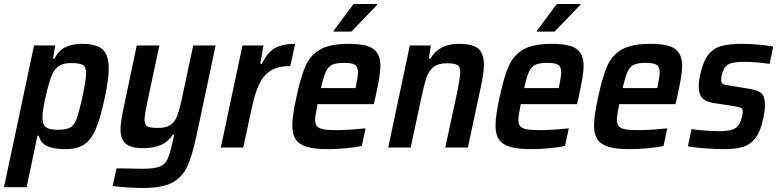

<svg xmlns="http://www.w3.org/2000/svg" viewBox="-48 -737 3891 959"><path d="M122 -510H228L217 -444H224Q246 -487 281 -502.5Q316 -518 360 -518Q433 -518 464 -491Q495 -464 495 -394Q495 -340 476 -252Q454 -147 430.5 -92.5Q407 -38 372 -15Q337 8 278 8Q221 8 188 -7Q155 -22 146 -59H139L85 198H-28ZM364 -255Q382 -339 382 -371Q382 -403 366 -412.5Q350 -422 307 -422Q271 -422 249 -409Q227 -396 214 -368Q199 -337 181.5 -261Q164 -185 164 -151Q164 -116 180.5 -102.5Q197 -89 238 -89Q281 -89 301 -99Q321 -109 334 -142.5Q347 -176 364 -255Z M515 192 534 104H557Q639 106 661 106Q722 106 749 95.5Q776 85 788.5 58.5Q801 32 815 -33L822 -64H815Q793 -30 757.5 -13.5Q722 3 668 3Q606 3 580 -19.5Q554 -42 554 -91Q554 -128 571 -206L635 -510H748L690 -237Q674 -163 674 -140Q674 -113 688.5 -105.5Q703 -98 741 -98Q781 -98 802.5 -112Q824 -126 836 -156Q848 -186 861 -247L917 -510H1029L934 -62Q912 42 887 95.5Q862 149 811.5 175.5Q761 202 666 202Q627 202 584.5 199Q542 196 515 192Z M1163 -510H1268L1252 -418H1260Q1288 -476 1326 -497Q1364 -518 1426 -518L1402 -407Q1344 -407 1307.5 -386Q1271 -365 1249 -321.5Q1227 -278 1211 -204L1167 0H1055Z M1412 -110Q1412 -159 1433 -254Q1455 -357 1479.5 -410.5Q1504 -464 1553 -491Q1602 -518 1694 -518Q1782 -518 1817 -492.5Q1852 -467 1852 -409Q1852 -382 1846 -346.5Q1840 -311 1828 -255L1819 -217H1538Q1526 -157 1526 -139Q1526 -117 1536 -106Q1546 -95 1569 -91Q1592 -87 1636 -87Q1690 -87 1778 -96L1759 -8Q1728 -1 1680.5 3.5Q1633 8 1590 8Q1522 8 1483.5 -4Q1445 -16 1428.5 -41.5Q1412 -67 1412 -110ZM1728 -297 1730 -307Q1740 -357 1740 -375Q1740 -404 1724.5 -413.5Q1709 -423 1671 -423Q1631 -423 1611 -413.5Q1591 -404 1579.5 -379Q1568 -354 1555 -297ZM1618 -579 1619 -584 1718 -717H1836L1835 -712L1707 -579Z M1999 -510H2104L2094 -444H2102Q2144 -518 2243 -518Q2314 -518 2341.5 -493.5Q2369 -469 2369 -413Q2369 -377 2356 -314L2289 0H2176L2237 -283Q2251 -357 2251 -376Q2251 -404 2236.5 -412.5Q2222 -421 2184 -421Q2142 -421 2118.5 -403Q2095 -385 2083 -351.5Q2071 -318 2057 -251L2003 0H1891Z M2427 -110Q2427 -159 2448 -254Q2470 -357 2494.5 -410.5Q2519 -464 2568 -491Q2617 -518 2709 -518Q2797 -518 2832 -492.5Q2867 -467 2867 -409Q2867 -382 2861 -346.5Q2855 -311 2843 -255L2834 -217H2553Q2541 -157 2541 -139Q2541 -117 2551 -106Q2561 -95 2584 -91Q2607 -87 2651 -87Q2705 -87 2793 -96L2774 -8Q2743 -1 2695.5 3.5Q2648 8 2605 8Q2537 8 2498.5 -4Q2460 -16 2443.5 -41.5Q2427 -67 2427 -110ZM2743 -297 2745 -307Q2755 -357 2755 -375Q2755 -404 2739.5 -413.5Q2724 -423 2686 -423Q2646 -423 2626 -413.5Q2606 -404 2594.5 -379Q2583 -354 2570 -297ZM2633 -579 2634 -584 2733 -717H2851L2850 -712L2722 -579Z M2919 -110Q2919 -159 2940 -254Q2962 -357 2986.5 -410.5Q3011 -464 3060 -491Q3109 -518 3201 -518Q3289 -518 3324 -492.5Q3359 -467 3359 -409Q3359 -382 3353 -346.5Q3347 -311 3335 -255L3326 -217H3045Q3033 -157 3033 -139Q3033 -117 3043 -106Q3053 -95 3076 -91Q3099 -87 3143 -87Q3197 -87 3285 -96L3266 -8Q3235 -1 3187.5 3.5Q3140 8 3097 8Q3029 8 2990.5 -4Q2952 -16 2935.5 -41.5Q2919 -67 2919 -110ZM3235 -297 3237 -307Q3247 -357 3247 -375Q3247 -404 3231.5 -413.5Q3216 -423 3178 -423Q3138 -423 3118 -413.5Q3098 -404 3086.5 -379Q3075 -354 3062 -297Z M3388 -6 3406 -92Q3481 -82 3547 -82Q3599 -82 3621.5 -94.5Q3644 -107 3653 -138Q3662 -161 3662 -178Q3662 -193 3653.5 -198Q3645 -203 3618 -207L3512 -223Q3474 -230 3458 -249Q3442 -268 3442 -304Q3442 -334 3451 -371Q3465 -433 3491 -465Q3517 -497 3556 -507.5Q3595 -518 3657 -518Q3698 -518 3742.5 -514Q3787 -510 3814 -504L3796 -418Q3726 -428 3667 -428Q3622 -428 3598 -419.5Q3574 -411 3564 -383Q3554 -359 3554 -337Q3554 -323 3562 -318Q3570 -313 3595 -310L3697 -293Q3737 -287 3755 -271Q3773 -255 3773 -212Q3773 -186 3764 -145Q3751 -82 3726.5 -49Q3702 -16 3664.5 -4Q3627 8 3566 8Q3525 8 3474.5 4Q3424 0 3388 -6Z"/></svg>

Font: Saira Semi Condensed Medium
Style: Italic
Weight: 500
Width: 4
Italic angle: -12°
Designer: Hector Gatti with collaboration of the Omnibus-Type team
Foundry: Omnibus-Type
Version: Version 1.001; ttfautohint (v1.8)